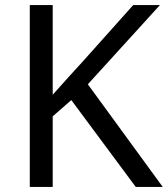

<svg xmlns="http://www.w3.org/2000/svg" viewBox="-20 -734 659 754"><path d="M619 0H513L260 -341L187 -277V0H97V-714H187V-362Q217 -396 248 -430Q279 -464 310 -498L503 -714H608L325 -403Z"/></svg>

Font: Noto Sans Mongolian
Style: Regular
Weight: 400
Designer: Monotype Design Team
Foundry: Monotype Imaging Inc.
Version: Version 3.001; ttfautohint (v1.8.4.7-5d5b)